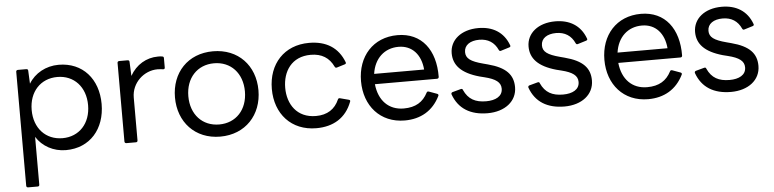

<svg xmlns="http://www.w3.org/2000/svg" viewBox="-46 -754 5016 1244"><g transform="rotate(-5 2462.0 -132.0)"><path d="M156 255C163 255 167 251 167 244V-67C206 -4 278 36 359 36C516 36 615 -80 615 -242C615 -404 516 -519 359 -519C276 -519 203 -478 164 -413L160 -498C160 -506 155 -509 148 -509H94C87 -509 82 -505 82 -498V244C82 251 87 255 94 255ZM344 -43C235 -43 160 -123 160 -242C160 -361 235 -441 344 -441C452 -441 527 -361 527 -242C527 -123 452 -43 344 -43Z M815 25C822 25 826 21 826 13V-265C826 -361 907 -434 995 -434C1011 -434 1022 -432 1031 -431C1038 -430 1043 -433 1043 -441V-502C1043 -509 1041 -513 1033 -514C1026 -516 1017 -516 1005 -516C930 -516 862 -476 823 -406L819 -498C819 -506 814 -509 807 -509H753C746 -509 741 -505 741 -498V13C741 21 746 25 753 25Z M1363 36C1527 36 1635 -82 1635 -242C1635 -403 1527 -519 1363 -519C1199 -519 1092 -403 1092 -242C1092 -82 1199 36 1363 36ZM1363 -43C1254 -43 1179 -123 1179 -242C1179 -361 1254 -441 1363 -441C1472 -441 1547 -361 1547 -242C1547 -123 1472 -43 1363 -43Z M1988 36C2098 36 2181 -13 2220 -116C2223 -122 2221 -127 2214 -129L2157 -144C2150 -146 2146 -144 2143 -138C2116 -76 2066 -43 1992 -43C1868 -43 1809 -136 1809 -242C1809 -348 1867 -441 1992 -441C2064 -441 2112 -410 2140 -351C2143 -345 2147 -342 2154 -344L2206 -360C2214 -362 2216 -367 2214 -373C2177 -471 2099 -519 1988 -519C1826 -519 1722 -405 1722 -242C1722 -80 1825 36 1988 36Z M2563 36C2666 36 2747 -10 2793 -104C2796 -110 2793 -116 2786 -118L2734 -137C2727 -139 2722 -138 2719 -131C2689 -73 2641 -42 2563 -42C2465 -42 2401 -108 2390 -215H2794C2801 -215 2806 -219 2806 -227C2808 -400 2721 -519 2563 -519C2404 -519 2302 -403 2302 -242C2302 -82 2403 36 2563 36ZM2563 -443C2652 -443 2708 -379 2716 -282H2391C2405 -382 2472 -443 2563 -443Z M3102 36C3214 36 3293 -25 3293 -117C3293 -197 3248 -248 3130 -279L3100 -287C3020 -308 2990 -330 2990 -371C2990 -417 3030 -443 3088 -443C3145 -443 3186 -417 3209 -366C3212 -360 3216 -357 3224 -360L3279 -377C3285 -379 3288 -384 3285 -390C3253 -478 3181 -519 3089 -519C2977 -519 2903 -457 2903 -371C2903 -294 2952 -239 3069 -206L3101 -198C3174 -180 3206 -156 3206 -115C3206 -65 3160 -42 3099 -42C3029 -42 2983 -66 2955 -128C2953 -135 2949 -137 2941 -135L2886 -120C2880 -118 2877 -112 2879 -106C2913 -11 2990 36 3102 36Z M3602 36C3714 36 3793 -25 3793 -117C3793 -197 3748 -248 3630 -279L3600 -287C3520 -308 3490 -330 3490 -371C3490 -417 3530 -443 3588 -443C3645 -443 3686 -417 3709 -366C3712 -360 3716 -357 3724 -360L3779 -377C3785 -379 3788 -384 3785 -390C3753 -478 3681 -519 3589 -519C3477 -519 3403 -457 3403 -371C3403 -294 3452 -239 3569 -206L3601 -198C3674 -180 3706 -156 3706 -115C3706 -65 3660 -42 3599 -42C3529 -42 3483 -66 3455 -128C3453 -135 3449 -137 3441 -135L3386 -120C3380 -118 3377 -112 3379 -106C3413 -11 3490 36 3602 36Z M4146 36C4249 36 4330 -10 4376 -104C4379 -110 4376 -116 4369 -118L4317 -137C4310 -139 4305 -138 4302 -131C4272 -73 4224 -42 4146 -42C4048 -42 3984 -108 3973 -215H4377C4384 -215 4389 -219 4389 -227C4391 -400 4304 -519 4146 -519C3987 -519 3885 -403 3885 -242C3885 -82 3986 36 4146 36ZM4146 -443C4235 -443 4291 -379 4299 -282H3974C3988 -382 4055 -443 4146 -443Z M4685 36C4797 36 4876 -25 4876 -117C4876 -197 4831 -248 4713 -279L4683 -287C4603 -308 4573 -330 4573 -371C4573 -417 4613 -443 4671 -443C4728 -443 4769 -417 4792 -366C4795 -360 4799 -357 4807 -360L4862 -377C4868 -379 4871 -384 4868 -390C4836 -478 4764 -519 4672 -519C4560 -519 4486 -457 4486 -371C4486 -294 4535 -239 4652 -206L4684 -198C4757 -180 4789 -156 4789 -115C4789 -65 4743 -42 4682 -42C4612 -42 4566 -66 4538 -128C4536 -135 4532 -137 4524 -135L4469 -120C4463 -118 4460 -112 4462 -106C4496 -11 4573 36 4685 36Z"/></g></svg>

Font: LINE Seed JP_OTF Regular
Style: Regular
Weight: 400
Designer: LY Corporation & Fontrix & Fontworks
Version: Version 1.002